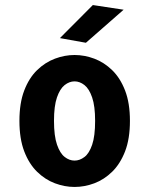

<svg xmlns="http://www.w3.org/2000/svg" viewBox="-20 -730 590 761"><path d="M275.5 11Q236.5 11 197.8 -3.5Q159 -18 127 -49.2Q95 -80.5 76 -130.2Q57 -180 57 -251Q57 -321.5 76 -371.2Q95 -421 127 -452Q159 -483 197.8 -497.5Q236.5 -512 275.5 -512Q315 -512 353.8 -497.5Q392.5 -483 424.5 -452Q456.5 -421 475.8 -371.2Q495 -321.5 495 -251Q495 -180 475.8 -130.2Q456.5 -80.5 424.5 -49.2Q392.5 -18 353.8 -3.5Q315 11 275.5 11ZM275.5 -93.5Q296 -93.5 314.8 -107.8Q333.5 -122 345.2 -156.2Q357 -190.5 357 -251Q357 -309.5 345.2 -343.8Q333.5 -378 314.8 -392.8Q296 -407.5 275.5 -407.5Q255 -407.5 236.2 -392.8Q217.5 -378 205.8 -344Q194 -310 194 -251Q194 -191 206 -156.5Q218 -122 236.5 -107.8Q255 -93.5 275.5 -93.5ZM320.5 -560.5 217.5 -579 348 -710 470 -691.5Z"/></svg>

Font: Trispace SemiCondensed SemiBold
Style: Regular
Weight: 600
Width: 4
Designer: Tyler Finck
Foundry: Etcetera Type Company
Version: Version 1.210; ttfautohint (v1.8.3)